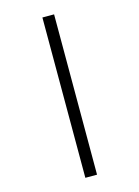

<svg xmlns="http://www.w3.org/2000/svg" viewBox="-145 -839 840 1158"><g transform="rotate(-15 275.5 -259.5)"><path d="M239 -760H312V241H239Z"/></g></svg>

Font: hex115
Style: Regular
Weight: 400
Designer: Monotype Design Team
Foundry: Monotype Imaging Inc.
Version: Version 2.013